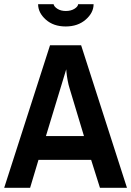

<svg xmlns="http://www.w3.org/2000/svg" viewBox="-20 -897 627 917"><path d="M427 -877.1Q427 -836.2 389.4 -803.4Q351.9 -770.6 293.7 -770.6Q235.4 -770.6 198.7 -803.4Q162 -836.2 162 -877.1H235.9Q238.1 -865.3 254.3 -854.9Q270.6 -844.5 294.5 -844.5Q318.4 -844.5 335.4 -854.9Q352.3 -865.3 353.2 -877.1ZM457.4 0 415.3 -133.4H163.8L123.8 0H0L218.9 -680.7H367.5L586.4 0ZM296.3 -566 199.4 -247.2H381L312.3 -475.2Q307.1 -490.9 303 -513.5Q298.9 -536.1 297.6 -550.8Z"/></svg>

Font: Puralecka Narrow
Style: Bold
Weight: 700
Designer: Hector Gatti, Marcela Romero, Pablo Cosgaya and Nicolas Silva
Version: Version 1.004;PS 001.004;hotconv 1.0.70;makeotf.lib2.5.58329